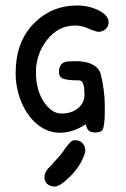

<svg xmlns="http://www.w3.org/2000/svg" viewBox="-20 -481 460 700"><path d="M101 -393Q37 -326 37 -214Q37 -162 56.5 -112.5Q76 -63 113 -30Q152 3 199 3Q245 3 293 -28Q296 -11 304 -4.5Q312 2 327 2Q343 2 349.5 -3Q356 -8 358 -21Q362 -40 362 -73V-96Q362 -151 347 -212Q339 -238 308 -250Q287 -258 255 -258L227 -257Q195 -254 195 -218Q195 -200 210.5 -194Q226 -188 269 -188Q288 -188 288 -136Q288 -106 264.5 -86.5Q241 -67 204 -67Q168 -67 139 -111Q111 -154 111 -218Q111 -283 151 -335Q192 -388 255 -388Q280 -388 312 -373Q332 -365 339 -365Q354 -365 365 -375Q376 -385 376 -399Q376 -425 340 -443Q304 -461 262 -461Q166 -461 101 -393ZM291 68Q291 54 282 42.5Q273 31 254 30Q244 30 237.5 36.5Q231 43 217 61Q203 83 189 97Q181 105 171 117L154 135Q142 150 142 165Q142 180 152 189.5Q162 199 180 199Q199 199 237 161Q274 124 288 81Q291 77 291 68Z"/></svg>

Font: Patrick Hand SC
Style: Regular
Weight: 400
Designer: Patrick Wagesreiter
Foundry: Patrick Wagesreiter
Version: Version 2.001; ttfautohint (v1.8.2)